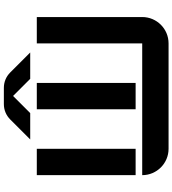

<svg xmlns="http://www.w3.org/2000/svg" viewBox="32 -948 915 1020"><g transform="rotate(-90 490.0 -437.5)"><path d="M533.4 -875H448C416.2 -875 387.9 -863.2 365.5 -840.8L259.7 -735H399.7L490.7 -826L581.7 -735H721.7L615.9 -840.8C593.5 -863.2 565.2 -875 533.4 -875ZM70 -140C70 -62.7 132.7 0 210 0H770C847.3 0 910 -62.7 910 -140V-700H770V-140ZM70 -175H210V-700H70ZM420 -175H560V-700H420Z"/></g></svg>

Font: Abstante
Style: Regular
Weight: 500
Designer: Valerio Brotto (Silverblur_type)
Version: Version 1.000;Glyphs 3.1.2 (3151)